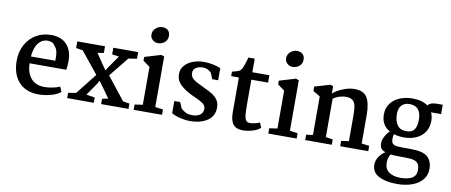

<svg xmlns="http://www.w3.org/2000/svg" viewBox="-86 -1190 4273 1820"><g transform="rotate(10 2051.0 -280.0)"><path d="M529 -346Q529 -302 522 -263H169Q171 -170 216.5 -118Q262 -66 346 -66Q383 -66 425 -74.5Q467 -83 493 -96L514 -48Q482 -20 421 -3.5Q360 13 300 13Q178 12 111 -63Q44 -138 44 -267Q44 -352 80 -419.5Q116 -487 180 -525Q244 -563 326 -563Q422 -563 475.5 -506Q529 -449 529 -346ZM170 -329H404Q405 -340 405 -362Q405 -436 373 -466Q353 -504 303 -504Q248 -504 212.5 -459Q177 -414 170 -329Z M652 -63 811 -264 643 -472 578 -482V-546H845V-482L786 -472L853 -372L889 -321L906 -350L992 -473L925 -482V-546H1164V-482L1083 -470L931 -281L1104 -62L1167 -51V0H904V-51L961 -63L894 -157L851 -215L835 -185L751 -64L833 -51V0H577V-51Z M1425 -747Q1425 -710 1398 -686Q1371 -662 1335 -662Q1304 -662 1281.5 -682Q1259 -702 1259 -734Q1259 -769 1287 -794Q1315 -819 1349 -819Q1386 -819 1405.5 -799.5Q1425 -780 1425 -747ZM1414 -548V-62L1490 -51V0H1217V-51L1294 -62V-427L1228 -475V-511L1385 -558Z M1638 -149 1663 -91Q1690 -67 1713 -56.5Q1736 -46 1770 -46Q1819 -46 1847 -66.5Q1875 -87 1875 -127Q1874 -157 1847.5 -176Q1821 -195 1765 -220L1740 -231Q1665 -267 1623 -308Q1581 -349 1581 -409Q1581 -459 1613 -494Q1645 -529 1694.5 -546Q1744 -563 1796 -563Q1840 -563 1885 -553.5Q1930 -544 1957 -531V-415H1900L1877 -472Q1842 -509 1797 -509Q1754 -509 1727.5 -491.5Q1701 -474 1701 -439Q1701 -413 1718.5 -393.5Q1736 -374 1758.5 -362Q1781 -350 1837 -323Q1889 -299 1919.5 -280Q1950 -261 1971 -231.5Q1992 -202 1992 -159Q1992 -75 1927 -31.5Q1862 12 1761 12Q1715 12 1666.5 0.5Q1618 -11 1582 -31V-149Z M2263 -546H2427V-475H2266V-252Q2266 -175 2269.5 -139Q2273 -103 2284.5 -85.5Q2296 -68 2323 -68Q2344 -68 2374.5 -75Q2405 -82 2417 -90L2437 -42Q2412 -17 2362.5 -2.5Q2313 12 2268 12Q2204 12 2175 -25Q2146 -62 2146 -142V-475H2072V-518Q2119 -530 2134.5 -536.5Q2150 -543 2162 -562Q2177 -588 2203 -677H2263Z M2721 -747Q2721 -710 2694 -686Q2667 -662 2631 -662Q2600 -662 2577.5 -682Q2555 -702 2555 -734Q2555 -769 2583 -794Q2611 -819 2645 -819Q2682 -819 2701.5 -799.5Q2721 -780 2721 -747ZM2710 -548V-62L2786 -51V0H2513V-51L2590 -62V-427L2524 -475V-511L2681 -558Z M2932 -61V-431L2864 -472V-514L3013 -558L3040 -549V-478Q3078 -512 3136.5 -535Q3195 -558 3246 -558Q3332 -558 3366.5 -504Q3401 -450 3401 -332V-61L3475 -51V0H3205V-51L3278 -62V-313Q3278 -372 3270 -405.5Q3262 -439 3240 -455Q3218 -471 3176 -471Q3150 -471 3116.5 -461Q3083 -451 3056 -431V-62L3124 -51V0H2868V-51Z M3952 -524Q3972 -556 4041 -556H4094V-466H3997Q4014 -432 4014 -385Q4014 -322 3983 -277Q3952 -232 3900 -209.5Q3848 -187 3784 -187Q3732 -187 3687 -201Q3681 -185 3681 -168Q3681 -151 3681 -149Q3681 -121 3696.5 -107Q3712 -93 3746 -92Q3779 -90 3868 -90Q3988 -90 4032 -49Q4076 -8 4076 66Q4076 126 4040 169.5Q4004 213 3940.5 236Q3877 259 3795 259Q3690 259 3622 225Q3554 191 3554 114Q3554 73 3578.5 37.5Q3603 2 3637 -18Q3611 -27 3599 -40.5Q3587 -54 3584.5 -68.5Q3582 -83 3582 -106Q3582 -127 3600 -161.5Q3618 -196 3644 -219Q3560 -267 3560 -368Q3560 -433 3594 -477Q3628 -521 3683 -543Q3738 -565 3803 -565Q3896 -565 3952 -524ZM3681 -394Q3681 -329 3709 -289Q3737 -249 3797 -249Q3850 -249 3873 -281Q3896 -313 3896 -375Q3896 -508 3784 -508Q3737 -508 3709 -480Q3681 -452 3681 -394ZM3666 77Q3666 137 3708 166.5Q3750 196 3815 196Q3891 196 3930.5 172Q3970 148 3970 96Q3970 61 3959 40Q3948 19 3920 9Q3892 -1 3840 -1L3770 -2Q3718 -2 3689 -6Q3666 27 3666 77Z"/></g></svg>

Font: Martel
Style: Bold
Weight: 700
Designer: Dan Reynolds
Foundry: Dan Reynolds
Version: Version 1.001; ttfautohint (v1.1) -l 5 -r 5 -G 72 -x 0 -D la